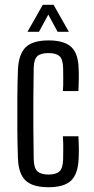

<svg xmlns="http://www.w3.org/2000/svg" viewBox="-20 -776 393 803"><path d="M55 -115Q53 -169 52.5 -234Q52 -299 52.5 -364Q53 -429 55 -484Q58 -550 87.5 -578.5Q117 -607 183 -607Q249 -607 278.5 -579Q308 -551 309 -486Q310 -467 309.5 -442.5Q309 -418 308 -395H243Q245 -420 244.5 -447Q244 -474 244 -492Q243 -528 229 -541Q215 -554 183 -554Q150 -554 136 -541Q122 -528 121 -492Q120 -421 119.5 -360.5Q119 -300 119.5 -240Q120 -180 121 -109Q122 -73 136.5 -59.5Q151 -46 183 -46Q215 -46 229 -59.5Q243 -73 244 -109Q244 -128 244.5 -152Q245 -176 243 -206H308Q311 -158 309 -115Q307 -50 278 -21.5Q249 7 183 7Q116 7 86.5 -21.5Q57 -50 55 -115ZM95 -643 159 -756H204L268 -643H221L182 -715L143 -643Z"/></svg>

Font: Big Shoulders Display
Style: Regular
Weight: 400
Designer: Patric King
Foundry: XO Type Co
Version: Version 1.000; ttfautohint (v1.8.2)